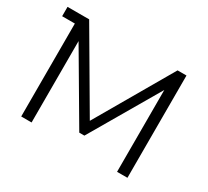

<svg xmlns="http://www.w3.org/2000/svg" viewBox="-138 -919 1232 1138"><g transform="rotate(30 477.5 -350.0)"><path d="M780 -700H841V0H770V-560L495 -89H460L185 -557V0H114V-636H27V-700H175L479 -181Z"/></g></svg>

Font: mBank
Style: Regular
Weight: 400
Designer: Julieta Ulanovsky
Foundry: Julieta Ulanovsky
Version: Version 7.200;PS 007.200;hotconv 1.0.88;makeotf.lib2.5.64775